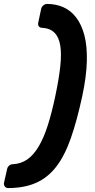

<svg xmlns="http://www.w3.org/2000/svg" viewBox="-90 -796 481 975"><path d="M-49 159Q-59 159 -65 151.5Q-71 144 -70 134L-54 63Q-52 52 -43.5 45Q-35 38 -26 38Q16 36 48 14Q80 -8 106 -51.5Q132 -95 152.5 -159Q173 -223 191 -309Q209 -394 216 -458Q223 -522 216 -565Q209 -608 186 -630.5Q163 -653 122 -655Q113 -655 107.5 -662Q102 -669 104 -680L119 -751Q121 -761 130 -768.5Q139 -776 149 -776Q194 -776 231.5 -759.5Q269 -743 296.5 -707.5Q324 -672 338.5 -617Q353 -562 351 -485Q349 -408 328 -309Q301 -184 270 -95Q239 -6 196 50Q153 106 93 132.5Q33 159 -49 159Z"/></svg>

Font: Rubik Light SemiBold
Style: Italic
Weight: 600
Italic angle: -12°
Version: Version 2.104